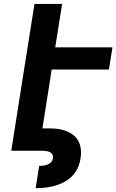

<svg xmlns="http://www.w3.org/2000/svg" viewBox="-20 -770 595 981"><path d="M244.1 -414.6 196.8 -113.8H236.8Q307.6 -113.8 350.8 -83Q394 -52.2 394 9.8Q394 21.5 391.6 39.6Q379.4 115.7 318.8 153.6Q258.3 191.4 162.1 191.4L180.2 77.6Q214.4 77.6 232.7 65.7Q251 53.7 251 32.2Q251 0 192.4 0H37.6L103 -414.6L121.1 -528.3L156.2 -750H297.4L262.2 -528.3H554.7L536.6 -414.6Z"/></svg>

Font: Mardoto
Style: Bold Italic
Weight: 700
Italic angle: -12°
Designer: Christian Robertson, Vahan Hovhannisyan
Foundry: Google
Version: Version 1.000